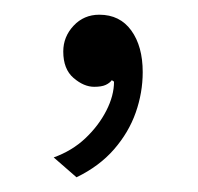

<svg xmlns="http://www.w3.org/2000/svg" viewBox="-20 -110 269 261"><path d="M115 -90Q143 -90 158.5 -68.5Q174 -47 174 -12Q174 16 164.5 43Q155 70 135 93Q115 116 84 131L53 104Q78 95 96 78Q114 61 124.5 40.5Q135 20 135 1L132 -1Q129 3 123.5 5.5Q118 8 108 8Q94 8 80 -4Q66 -16 66 -40Q66 -60 80 -75Q94 -90 115 -90Z"/></svg>

Font: Kantumruy Pro Light
Style: Regular
Weight: 300
Version: Version 1.002